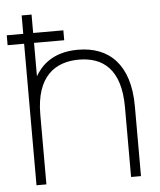

<svg xmlns="http://www.w3.org/2000/svg" viewBox="-52 -765 677 811"><g transform="rotate(-5 286.5 -360.0)"><path d="M70 -600V0H112V-296C112 -458 194 -513 294 -513C395.5 -513 471 -458 471 -296V0H513V-296C513 -474.5 425 -555 294 -555C184 -555 135.5 -499 112 -458.5V-600H240V-642H112V-720H70V-642H0V-600Z"/></g></svg>

Font: Vela Sans ExtLt
Style: Regular
Weight: 200
Designer: Principal design: Mikhail Sharanda - project Manrope.
Design modification: Ravid Balaliev
Foundry: Mikhail Sharanda
Version: Version 1.001